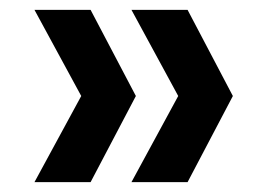

<svg xmlns="http://www.w3.org/2000/svg" viewBox="-20 -490 535 390"><path d="M164 -120H50L145 -295L50 -470H164L256 -295ZM361 -120H247L342 -295L247 -470H361L453 -295Z"/></svg>

Font: DM Sans 36pt SemiBold
Style: Regular
Weight: 600
Designer: Colophon Foundry, Jonny Pinhorn
Foundry: Colophon Foundry
Version: Version 4.004;gftools[0.9.30]